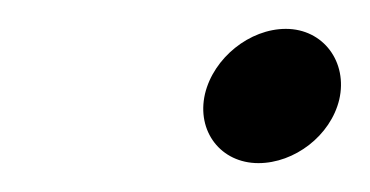

<svg xmlns="http://www.w3.org/2000/svg" viewBox="-20 -379 256 133"><path d="M122 -314C116 -288 133 -266 159 -266C184 -266 209 -285 215 -310C221 -336 204 -359 178 -359C153 -359 128 -339 122 -314Z"/></svg>

Font: Electronic
Style: BlkIt
Weight: 900
Version: Version 1.011